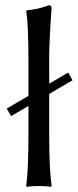

<svg xmlns="http://www.w3.org/2000/svg" viewBox="-20 -718 300 741"><path d="M243.2 -438 259.8 -408.2 169.9 -355.5V-200.2Q169.9 -65.9 179.2 0L176.8 2.9Q158.7 0 129.9 0Q101.1 0 83 2.9L81.1 0Q89.8 -64.9 89.8 -200.2V-309.1L22.9 -270L5.9 -298.8L89.8 -348.1V-481.9Q89.8 -625 81.1 -674.8L83 -678.2Q128.9 -682.1 169.9 -698.2Q178.2 -696.3 179.2 -688Q170.4 -565.9 169.9 -500V-395Z"/></svg>

Font: Linux Biolinum O
Style: Regular
Weight: 400
Designer: Philipp H. Poll
Foundry: Philipp H. Poll
Version: Version 1.0.4